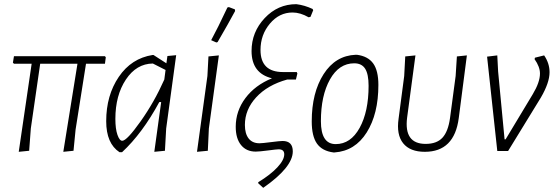

<svg xmlns="http://www.w3.org/2000/svg" viewBox="-20 -725 2671 922"><path d="M70 4 132 -419H47L42 -424L47 -455H484L488 -450L484 -419H393L343 -103L333 -1L284 4L352 -419H173L128 -108L120 -1Z M554 6Q490 -36 490 -143Q490 -267 550.5 -356Q611 -445 713 -461H717L779 -421L784 -456L826 -460L778 -108L772 -1L721 4L754 -235H745Q664 -85 566 6ZM534 -154Q534 -106 544 -77.5Q554 -49 567 -49Q589 -49 655 -142Q721 -235 769 -343L775 -389L714 -420Q635 -419 584.5 -343Q534 -267 534 -154Z M1072 -689 1079 -691 1108 -680 1109 -672Q1078 -614 1025 -523L1019 -521L994 -532Q1024 -587 1072 -689ZM1031 -459 983 -108 978 -1 926 4 976 -360 981 -454Z M1244 177 1220 155V150Q1279 114 1312 78.5Q1345 43 1345 16Q1345 -8 1318 -8Q1309 -8 1267 -2.5Q1225 3 1208 3Q1163 3 1137.5 -28.5Q1112 -60 1112 -116Q1112 -192 1158.5 -254Q1205 -316 1286 -349Q1188 -373 1188 -480Q1188 -571 1251 -638Q1314 -705 1403 -705Q1443 -700 1481 -682L1484 -676L1471 -644L1462 -642Q1422 -665 1385 -665Q1321 -665 1276 -611.5Q1231 -558 1231 -485Q1231 -379 1339 -379H1405L1408 -372L1401 -343H1359Q1265 -317 1210.5 -258Q1156 -199 1156 -125Q1156 -83 1174 -60Q1192 -37 1226 -37Q1239 -37 1281.5 -42.5Q1324 -48 1337 -48Q1386 -48 1386 2Q1386 78 1244 177Z M1688 -462H1694Q1747 -455 1772 -420.5Q1797 -386 1797 -317Q1797 -178 1741 -89Q1685 0 1587 7H1581Q1527 0 1502 -35.5Q1477 -71 1477 -142Q1477 -280 1534 -369Q1591 -458 1688 -462ZM1681 -421Q1608 -421 1564.5 -343.5Q1521 -266 1521 -143Q1521 -33 1592 -33Q1664 -33 1707 -111Q1750 -189 1750 -313Q1750 -369 1733.5 -395Q1717 -421 1681 -421Z M2020 4Q1949 4 1916 -37Q1883 -78 1894 -155L1921 -360L1926 -454L1975 -459L1935 -160Q1919 -34 2024 -34Q2077 -34 2104.5 -63.5Q2132 -93 2141 -158L2168 -360L2174 -454L2222 -459L2183 -158Q2162 4 2020 4Z M2593 -459Q2619 -421 2619 -378Q2619 -328 2577 -256L2420 0H2368L2319 -453L2368 -459L2372 -382L2403 -56H2408L2538 -272Q2573 -330 2573 -372Q2573 -404 2547 -441L2549 -448Z"/></svg>

Font: Alegreya Sans Light
Style: Italic
Weight: 300
Italic angle: -7°
Designer: Juan Pablo del Peral
Foundry: Huerta Tipografica
Version: Version 2.007